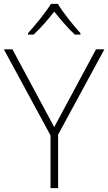

<svg xmlns="http://www.w3.org/2000/svg" viewBox="-20 -968 557 988"><path d="M278 -948H242C217 -906 161 -838 124 -797V-790H153C190 -824 230 -871 259 -908C289 -871 328 -824 365 -790H394V-797C357 -838 302 -906 278 -948ZM259 -314 44 -714H0L240 -271V0H279V-275L517 -714H474Z"/></svg>

Font: Noto Sans Sinhala ExtraLight
Style: Regular
Weight: 200
Designer: Jelle Bosma - Monotype Design Team
Foundry: Monotype Imaging Inc.
Version: Version 2.006